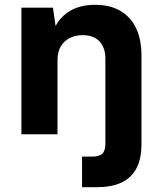

<svg xmlns="http://www.w3.org/2000/svg" viewBox="-20 -558 660 798"><path d="M69 0V-526H200L211 -450Q232 -490 273.5 -514Q315 -538 375 -538Q437 -538 480 -513Q523 -488 545.5 -441Q568 -394 568 -327V40Q568 106 545 145.5Q522 185 481 202.5Q440 220 385 220H321V93H362Q393 93 405.5 80.5Q418 68 418 41V-314Q418 -360 393.5 -386Q369 -412 323 -412Q294 -412 270 -400Q246 -388 232.5 -365Q219 -342 219 -308V0Z"/></svg>

Font: DM Sans 9pt Black
Style: Regular
Weight: 900
Version: Version 4.004;gftools[0.9.30]